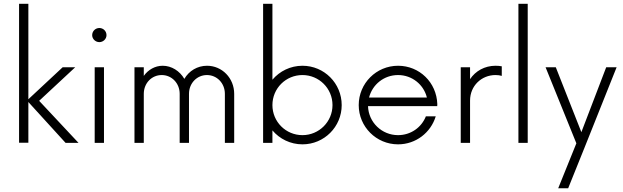

<svg xmlns="http://www.w3.org/2000/svg" viewBox="-20 -750 3271 1008"><path d="M392.1 0 185.5 -220.7 375 -397H309.1L128.9 -229V-730H80.1V-0.5H128.9V-214.4L324.2 0Z M501.5 -528.8C522 -528.8 539.1 -545.4 539.1 -565.4C539.1 -586.9 522 -603 501.5 -603C481.4 -603 463.9 -586.9 463.9 -565.4C463.9 -545.4 481.4 -528.8 501.5 -528.8ZM477.1 0H525.9V-397H477.1Z M686 0H734.9V-257.3C734.9 -313.5 776.4 -356 829.1 -356C881.3 -356 923.3 -313.5 923.3 -257.3V0H972.2V-257.3C972.2 -313.5 1014.2 -356 1066.4 -356C1118.7 -356 1160.6 -313.5 1160.6 -257.3V0H1209.5V-257.3C1209.5 -339.8 1146 -404.8 1066.9 -404.8C1016.1 -404.8 972.2 -377.9 947.8 -335.9C923.3 -377.9 880.4 -404.8 834 -404.8C793.9 -404.8 757.8 -383.8 734.9 -351.6V-397H686Z M1567.9 -404.8C1504.9 -404.8 1448.2 -376.5 1410.2 -331.5V-730H1361.3V0H1410.2V-65.4C1448.2 -20.5 1504.9 7.8 1567.9 7.8C1682.1 7.8 1773.9 -84.5 1773.9 -198.2C1773.9 -312.5 1682.1 -404.8 1567.9 -404.8ZM1567.9 -40.5C1480.5 -40.5 1410.2 -110.8 1410.2 -198.2C1410.2 -286.1 1480.5 -356 1567.9 -356C1654.8 -356 1725.6 -286.1 1725.6 -198.2C1725.6 -110.8 1654.8 -40.5 1567.9 -40.5Z M2275.9 -203.6C2272 -317.4 2182.1 -404.8 2069.8 -404.8C1955.6 -404.8 1863.3 -312.5 1863.3 -198.2C1863.3 -84.5 1955.6 7.8 2069.8 7.8C2163.1 7.8 2241.7 -53.7 2267.6 -139.2H2215.8C2192.9 -80.6 2136.2 -40.5 2069.8 -40.5C1984.4 -40.5 1914.6 -107.9 1912.1 -192.9H2275.4ZM2069.8 -356C2143.6 -356 2204.6 -305.7 2221.2 -237.8H1917.5C1935.1 -306.6 1996.1 -356 2069.8 -356Z M2398.9 0H2447.8V-222.2C2447.8 -299.3 2507.8 -356 2581.5 -356C2593.8 -356 2605 -354.5 2614.3 -351.6V-401.9C2604 -403.8 2593.8 -404.8 2581.5 -404.8C2524.4 -404.8 2476.1 -377 2447.8 -334.5V-397H2398.9Z M2701.7 0H2750.5V-730H2701.7Z M3162.6 -397 3032.2 -56.2 2897.9 -397H2844.2L3005.9 2.4L2910.6 238.3H2962.9L3049.8 22.5L3217.3 -397Z"/></svg>

Font: Now Light
Style: Regular
Weight: 300
Designer: Alfredo Marco Pradil
Foundry: Alfredo Marco Pradil
Version: Version 1.200;hotconv 1.0.109;makeotfexe 2.5.65596